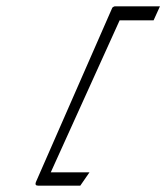

<svg xmlns="http://www.w3.org/2000/svg" viewBox="-20 -587 524 605"><path d="M100 -2Q89 -2 93 -13L334 -563Q335 -564 337.5 -565.5Q340 -567 341 -567H484L464 -523H357L140 -44H262L233 -2Z"/></svg>

Font: The Nautigal
Style: Regular
Weight: 400
Designer: Robert E. Leuschke
Foundry: Robert E. Leuschke
Version: Version 1.100; ttfautohint (v1.8.3)